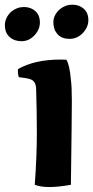

<svg xmlns="http://www.w3.org/2000/svg" viewBox="-39 -770 388 801"><path d="M111.8 -396Q111.8 -433.1 85.9 -439.9Q72.8 -444.3 39.1 -448.2Q35.6 -462.4 35.6 -470Q35.6 -477.5 36.1 -481.9Q106.4 -521.5 212.4 -521.5Q229.5 -521.5 237.8 -521Q251.5 -499.5 256.8 -437Q260.7 -408.7 260.7 -349.1Q260.7 -289.6 256.8 1Q202.6 10.3 166.7 10.3Q130.9 10.3 106 1Q114.7 -116.7 114.7 -212.2Q114.7 -307.6 111.8 -396ZM7.8 -721.2Q31.7 -740.7 60.8 -740.7Q89.8 -740.7 108.6 -723.6Q127.4 -706.5 127.4 -676.5Q127.4 -646.5 104.5 -622.3Q81.5 -598.1 51 -598.1Q20.5 -598.1 1 -615.7Q-18.6 -633.3 -18.6 -664.8Q-18.6 -696.3 7.8 -721.2ZM210 -731Q233.9 -750.5 262.7 -750.5Q291.5 -750.5 310.5 -733.4Q329.6 -716.3 329.6 -686.5Q329.6 -656.7 306.6 -632.3Q283.7 -607.9 251 -607.9Q218.3 -607.9 200.9 -627.4Q183.6 -647 183.6 -677Q183.6 -707 210 -731Z"/></svg>

Font: Marko One
Style: Regular
Weight: 400
Designer: Zhenya Spizhovyi
Foundry: Cyreal
Version: Version 1.003